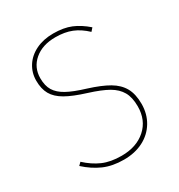

<svg xmlns="http://www.w3.org/2000/svg" viewBox="-167 -805 869 930"><g transform="rotate(-30 268.0 -340.5)"><path d="M445 -622 430 -605Q394 -639 355.5 -654.5Q317 -670 265 -670Q192 -670 147.5 -632Q103 -594 103 -534Q103 -492 119.5 -465Q136 -438 172 -418Q208 -398 274 -378Q344 -356 385 -332Q426 -308 446 -272.5Q466 -237 466 -182Q466 -126 439.5 -82Q413 -38 366 -14Q319 10 258 10Q194 10 146 -11Q98 -32 54 -72L69 -87Q109 -50 152.5 -31Q196 -12 257 -12Q341 -12 392.5 -58Q444 -104 444 -181Q444 -231 426 -262.5Q408 -294 370.5 -315.5Q333 -337 266 -358Q195 -380 155 -403Q115 -426 97.5 -457Q80 -488 80 -534Q80 -578 103 -614Q126 -650 168 -670.5Q210 -691 265 -691Q323 -691 364 -674Q405 -657 445 -622Z"/></g></svg>

Font: Fira Sans Thin
Style: Regular
Weight: 100
Designer: bBox Type GmbH & Carrois Corporate GbR & Edenspiekermann AG
Foundry: bBox Type GmbH & Carrois Corporate GbR & Edenspiekermann AG
Version: Version 4.301